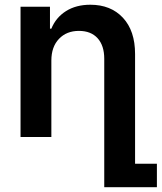

<svg xmlns="http://www.w3.org/2000/svg" viewBox="-20 -573 676 803"><path d="M544.9 -347.2V111.8H636.2V210H416V-327.1Q416 -382.3 388.2 -413.1Q360.4 -443.8 310.1 -443.8Q258.3 -443.8 226.6 -410.4Q194.8 -377 194.8 -319.8V0H65.9V-544.9H189V-453.1H194.8Q213.9 -500 256.1 -526.6Q298.3 -553.2 357.9 -553.2Q443.4 -553.2 494.1 -498.8Q544.9 -444.3 544.9 -347.2Z"/></svg>

Font: Telcell.Market SemBd
Style: Regular
Weight: 600
Designer: Rasmus Andersson, Sedrak Mkrtchyan
Version: Version 3.019;git-0a5106e0b